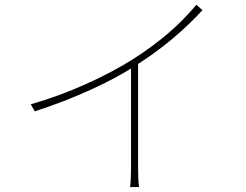

<svg xmlns="http://www.w3.org/2000/svg" viewBox="-20 -758 1017 795"><path d="M533.2 -514.6Q612.3 -565.4 676.3 -620.1Q740.2 -674.8 793 -738.3L818.4 -715.8Q758.8 -651.4 691.4 -595.2Q624 -539.1 540 -485.4Q461.9 -434.6 353 -385.3Q244.1 -335.9 124 -296.9L107.4 -326.2Q223.6 -359.4 335.4 -409.7Q447.3 -460 533.2 -514.6ZM555.7 16.6H518.6Q520.5 2.9 521.5 -18.6Q522.5 -40 522.5 -63.5V-497.1L551.8 -514.6V-63.5Q551.8 -10.7 555.7 16.6Z"/></svg>

Font: Min Sans VF VF
Style: Regular
Weight: 400
Designer: Jinseong-Kim, NotoSansCJK, Nunito
Foundry: Jinseong-Kim
Version: Version 1.420;Glyphs 3.1.2 (3151)